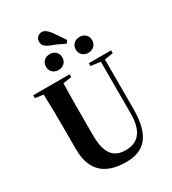

<svg xmlns="http://www.w3.org/2000/svg" viewBox="-234 -1103 1106 1238"><g transform="rotate(-30 318.5 -483.5)"><path d="M28 -636 89 -627C92 -549 93 -442 93 -352V-217C93 -43 195 16 333 16C470 16 544 -59 544 -260V-626L608 -636V-657H442V-636L514 -626V-244C514 -102 456 -52 369 -52C281 -52 233 -102 233 -243V-352C233 -442 233 -549 236 -627L299 -636V-657H28ZM252 -716C285 -716 313 -738 313 -775C313 -812 285 -834 252 -834C219 -834 191 -812 191 -775C191 -738 219 -716 252 -716ZM474 -716C507 -716 535 -738 535 -775C535 -812 507 -834 474 -834C441 -834 413 -812 413 -775C413 -738 441 -716 474 -716ZM328 -863 381 -837 396 -856 358 -913C324 -965 303 -983 279 -983C257 -983 233 -966 233 -938C233 -902 254 -890 328 -863Z"/></g></svg>

Font: Source Serif 4 Display
Style: Bold
Weight: 700
Designer: Frank Grießhammer
Foundry: Adobe Systems Incorporated
Version: Version 4.004;hotconv 1.0.117;makeotfexe 2.5.65602